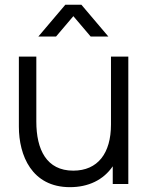

<svg xmlns="http://www.w3.org/2000/svg" viewBox="-20 -780 634 814"><path d="M217.5 -625 291 -711.5 364.5 -625H439.5L325 -760H257L142.5 -625ZM276.5 13.5C354 13.5 418 -16.5 458 -75V0H524V-540H450.5V-252C450.5 -130 394.5 -56.5 290.5 -56.5C177.5 -56.5 134 -145.5 134 -264.5V-540H60V-243C60 -121.5 114.5 13.5 276.5 13.5Z"/></svg>

Font: Manrope
Style: Regular
Weight: 400
Designer: Mikhail Sharanda
Foundry: Mikhail Sharanda
Version: Version 4.505